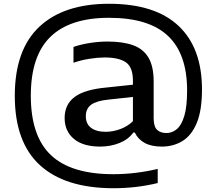

<svg xmlns="http://www.w3.org/2000/svg" viewBox="-20 -769 1150 1019"><path d="M581.5 230Q325 229.5 191.8 107.5Q58.5 -14.5 58.5 -260Q58.5 -504.5 188.5 -626.8Q318.5 -749 558.5 -749Q802.5 -749 927.2 -632Q1052 -515 1052 -294Q1052 -183.5 1024.5 -117Q997 -50.5 948.8 -20.8Q900.5 9 838.5 9Q784 9 748.2 -10.2Q712.5 -29.5 695.5 -65.5H687.5Q661.5 -29 614 -10Q566.5 9 512 9Q420.5 9 371.8 -32.2Q323 -73.5 323 -142.5Q323 -214.5 375.8 -254.2Q428.5 -294 544.5 -304.5L685.5 -319.5V-340Q685.5 -412.5 648.2 -438.2Q611 -464 535 -464Q500 -464 456 -457.2Q412 -450.5 370 -436V-520Q411 -534 458.8 -541.2Q506.5 -548.5 551 -548.5Q632.5 -548.5 686.8 -528.8Q741 -509 768.2 -462.8Q795.5 -416.5 795.5 -336.5V-142.5Q795.5 -98 813.2 -80.5Q831 -63 863.5 -63Q893.5 -63 918.5 -83.8Q943.5 -104.5 958.2 -154Q973 -203.5 973 -289Q973 -482.5 871.5 -578.5Q770 -674.5 558.5 -674.5Q351 -674.5 247.2 -573.2Q143.5 -472 143.5 -261Q143.5 -46.5 250.5 54.5Q357.5 155.5 581.5 155.5Q698 155.5 817 127.5V202.5Q703.5 230 581.5 230ZM435.5 -152Q435.5 -112 463 -90.8Q490.5 -69.5 542 -69.5Q578.5 -69.5 618 -83.8Q657.5 -98 685.5 -126V-254.5L552 -240Q491 -233.5 463.2 -212.8Q435.5 -192 435.5 -152Z"/></svg>

Font: Encode Sans Expanded Expanded Medium
Style: Regular
Weight: 500
Width: 7
Designer: Multiple Designers
Foundry: Impallari Type
Version: Version 3.000; ttfautohint (v1.8.3) -l 8 -r 50 -G 200 -x 14 